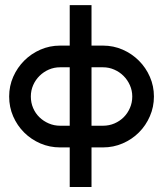

<svg xmlns="http://www.w3.org/2000/svg" viewBox="-20 -735 642 757"><path d="M386.2 -153.8H340.8V2.4H254.9V-153.8H216.8Q175.8 -153.8 139.4 -169.4Q103 -185.1 75.4 -212.4Q47.9 -239.7 32 -276.1Q16.1 -312.5 16.1 -354.5Q16.1 -396 32.2 -432.4Q48.3 -468.8 75.7 -496.1Q103 -523.4 139.4 -539.3Q175.8 -555.2 216.8 -555.2H254.9V-714.8H340.8V-555.2H386.2Q427.2 -555.2 463.6 -539.3Q500 -523.4 527.6 -495.8Q555.2 -468.3 571 -431.9Q586.9 -395.5 586.9 -354.5Q586.9 -313.5 571 -276.9Q555.2 -240.2 527.8 -212.9Q500.5 -185.5 463.9 -169.7Q427.2 -153.8 386.2 -153.8ZM216.8 -469.7Q193.4 -469.7 172.6 -460.7Q151.9 -451.7 136 -436Q120.1 -420.4 110.8 -399.4Q101.6 -378.4 101.6 -354.5Q101.6 -330.1 110.6 -309.1Q119.6 -288.1 135.5 -272.7Q151.4 -257.3 172.4 -248.3Q193.4 -239.3 216.8 -239.3H254.9V-469.7ZM340.8 -469.7V-239.3H386.2Q410.2 -239.3 431.2 -248.3Q452.1 -257.3 467.8 -272.9Q483.4 -288.6 492.4 -309.6Q501.5 -330.6 501.5 -354.5Q501.5 -377.9 492.2 -398.9Q482.9 -419.9 467.3 -435.5Q451.7 -451.2 430.7 -460.4Q409.7 -469.7 386.2 -469.7Z"/></svg>

Font: Proletarsk
Style: Regular
Weight: 400
Designer: Peter Wiegel, original typeface by Carl Albert Fahrenwaldt 1901
Foundry: Peter Wiegel
Version: Version 1.000 2010 initial release